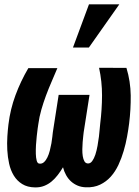

<svg xmlns="http://www.w3.org/2000/svg" viewBox="-20 -835 627 866"><path d="M238.8 -527.8Q226.1 -497.1 212.6 -466.3Q199.2 -435.5 187.5 -404.1Q175.8 -372.6 166.5 -340.3Q157.2 -308.1 152.8 -274.9Q151.9 -270 149.9 -255.4Q147.9 -240.7 145.8 -221.4Q143.6 -202.1 142.3 -180.7Q141.1 -159.2 141.6 -141.1Q142.1 -123 145.5 -110.6Q148.9 -98.1 156.7 -97.2Q168.9 -95.2 178 -103.3Q187 -111.3 193.6 -124.8Q200.2 -138.2 204.6 -155.3Q209 -172.4 211.9 -188.7Q214.8 -205.1 216.1 -218.5Q217.3 -231.9 218.3 -238.3L244.6 -407.2H383.8L357.4 -238.3Q356.9 -233.4 355.5 -221.4Q354 -209.5 352.8 -193.8Q351.6 -178.2 351.3 -161.4Q351.1 -144.5 353.3 -130.6Q355.5 -116.7 360.8 -107.4Q366.2 -98.1 376.5 -97.7Q387.7 -97.2 396 -108.6Q404.3 -120.1 410.2 -137.9Q416 -155.8 419.9 -177.5Q423.8 -199.2 426.3 -219.2Q428.7 -239.3 429.9 -255.4Q431.2 -271.5 432.1 -278.3Q439.9 -340.8 440.2 -404.1Q440.4 -467.3 426.8 -529.3L550.3 -528.8Q568.8 -467.8 569.6 -404.5Q570.3 -341.3 562.5 -278.8Q559.1 -251.5 553.2 -219Q547.4 -186.5 537.8 -154.1Q528.3 -121.6 514.2 -91.3Q500 -61 479.7 -38.3Q459.5 -15.6 431.6 -2.2Q403.8 11.2 367.7 9.8Q347.2 9.3 330.3 2.2Q313.5 -4.9 300.3 -16.8Q287.1 -28.8 278.1 -45.2Q269 -61.5 264.2 -80.6Q253.4 -62.5 240.7 -45.9Q228 -29.3 212.9 -16.6Q197.8 -3.9 179.2 3.4Q160.6 10.7 138.2 10.3Q103.5 9.8 80.1 -4.9Q56.6 -19.5 42.2 -43.2Q27.8 -66.9 21.2 -96.7Q14.6 -126.5 12.9 -158Q11.2 -189.5 13.2 -219.5Q15.1 -249.5 18.1 -273.9Q26.4 -342.3 49.8 -405.5Q73.2 -468.8 107.9 -527.8ZM381.3 -815.4H518.1L380.9 -620.6H309.1Z"/></svg>

Font: Roboto Mono
Style: Bold Italic
Weight: 700
Designer: Google
Version: Version 2.000985; 2015; ttfautohint (v1.3)